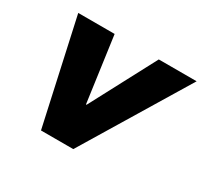

<svg xmlns="http://www.w3.org/2000/svg" viewBox="-114 -671 880 833"><g transform="rotate(30 326.0 -255.0)"><path d="M174 6 59 -516.4H241.3L286.5 -189.4H289.5L462.5 -516.4H652.1L335.7 6Z"/></g></svg>

Font: REM Medium
Style: Italic
Weight: 500
Italic angle: -11°
Designer: Octavio Pardo
Foundry: Ashler Design
Version: Version 1.005;gftools[0.9.28]